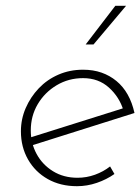

<svg xmlns="http://www.w3.org/2000/svg" viewBox="-20 -634 483 661"><path d="M247 -22Q278 -22 307 -32.5Q336 -43 359 -61L374 -35Q347 -16 313.5 -4.5Q280 7 245 7Q188 7 144.5 -17.5Q101 -42 76.5 -85Q52 -128 52 -182Q52 -224 68.5 -262Q85 -300 113.5 -330Q142 -360 181 -377Q220 -394 266 -394Q301 -394 329.5 -384Q358 -374 381 -355Q404 -336 419.5 -308.5Q435 -281 443 -245L85 -132L79 -159L419 -266L405 -254Q391 -300 355 -332.5Q319 -365 266 -365Q216 -365 175 -340.5Q134 -316 110 -275.5Q86 -235 86 -185Q86 -141 106 -104Q126 -67 162.5 -44.5Q199 -22 247 -22ZM414 -614 302 -481H275L377 -614Z"/></svg>

Font: Josefin Sans Thin ExtraLight
Style: Italic
Weight: 250
Italic angle: -7°
Version: Version 2.000